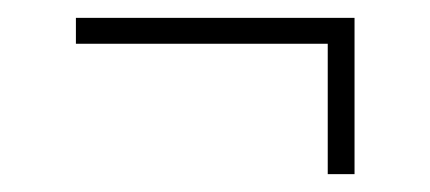

<svg xmlns="http://www.w3.org/2000/svg" viewBox="-20 -347 482 215"><path d="M347 -298H65V-327H377V-152H347Z"/></svg>

Font: Athiti ExtraLight
Style: Regular
Weight: 275
Designer: CadsonDemak Team
Foundry: CadsonDemak
Version: Version 1.033